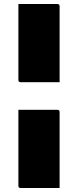

<svg xmlns="http://www.w3.org/2000/svg" viewBox="-20 -780 390 960"><path d="M72 -760H267Q272 -760 275 -757Q278 -754 278 -749V-369H83Q72 -369 72 -380ZM72 -231H267Q278 -231 278 -220V160H83Q72 160 72 149Z"/></svg>

Font: Recursive Sn Lnr St Blk
Style: Regular
Weight: 900
Version: Version 1.079;hotconv 1.0.112;makeotfexe 2.5.65598; ttfautoh